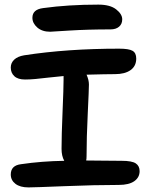

<svg xmlns="http://www.w3.org/2000/svg" viewBox="-20 -814 648 836"><path d="M198.2 -675.8Q163.6 -675.8 142.3 -694.3Q121.1 -712.9 121.1 -736.8Q121.1 -772.9 168 -778.8Q276.9 -793.9 408.2 -793.9Q459.5 -793.9 485.8 -773.2Q512.2 -752.4 512.2 -730Q512.2 -709.5 498.5 -697.8Q484.9 -686 460.9 -686Q361.8 -686 281.2 -680.9Q200.7 -675.8 198.2 -675.8ZM104 2Q67.4 2 47.1 -13.7Q26.9 -29.3 26.9 -54.2Q26.9 -93.8 71.8 -99.1Q161.1 -112.3 259.8 -113.8Q248 -134.8 248 -166Q248 -225.1 252.4 -327.9Q256.8 -430.7 256.8 -466.8V-482.9Q227.1 -480.5 192.1 -476.3Q157.2 -472.2 134 -470Q110.8 -467.8 88.9 -467.8Q58.1 -467.8 42.5 -482.2Q26.9 -496.6 26.9 -520Q26.9 -540 41.7 -554.2Q56.6 -568.4 85 -573.2Q272 -602.1 499 -602.1Q541 -602.1 557.1 -592.8Q573.2 -583.5 573.2 -559.1Q573.2 -526.4 548.6 -508.8Q523.9 -491.2 481 -491.2Q444.8 -491.2 356.9 -488.8Q367.2 -465.8 367.2 -445.8Q367.2 -426.3 362.1 -320.1Q356.9 -213.9 356.9 -133.8Q356.9 -120.1 355 -115.2Q377.9 -115.2 429.2 -114.5Q480.5 -113.8 509.8 -113.8Q554.7 -113.8 571.3 -102.5Q587.9 -91.3 587.9 -68.8Q587.9 -41.5 564.7 -25.1Q541.5 -8.8 497.1 -8.8Q394 -8.8 261.2 -3.4Q128.4 2 104 2Z"/></svg>

Font: Shantell Sans Irregular Bouncy
Style: Regular
Weight: 500
Designer: Stephen Nixon, Anya Danilova, Shantell Martin
Foundry: Arrow Type
Version: Version 1.006;[9816181b4]